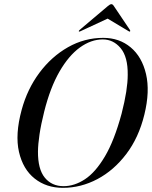

<svg xmlns="http://www.w3.org/2000/svg" viewBox="-20 -893 730 923"><path d="M476.5 -711Q553.5 -711 608 -665.5Q662.5 -620 682 -537Q701.5 -454 674 -342Q647 -231.5 587.2 -152.8Q527.5 -74 448.2 -32Q369 10 282.5 10Q203 10 146.8 -34.5Q90.5 -79 71.2 -162.8Q52 -246.5 84 -364.5Q111 -464.5 169.2 -542.8Q227.5 -621 306.8 -666Q386 -711 476.5 -711ZM285.5 2Q337.5 2 388.2 -31.2Q439 -64.5 484.2 -140.8Q529.5 -217 564.5 -346.5Q579.5 -405 586.8 -451.5Q594 -498 594 -533.5Q595 -619.5 560 -661.5Q525 -703.5 474 -703.5Q418 -703.5 364.2 -664.8Q310.5 -626 266 -549Q221.5 -472 192.5 -356.5Q177 -294.5 170 -247.2Q163 -200 162.5 -164.5Q162 -79.5 195.5 -38.8Q229 2 285.5 2ZM604.5 -741.5Q602.5 -740 598.5 -743L497.5 -803.5L367 -743Q361 -740 359.5 -741.5Q357.5 -744 362 -748.5L497.5 -863Q509 -873 515.5 -873Q522 -873 528 -863L605 -748.5Q607.5 -744 604.5 -741.5Z"/></svg>

Font: Fraunces 144pt S000
Style: Italic
Weight: 400
Italic angle: -16°
Version: Version 1.000; ttfautohint (v1.8.3)